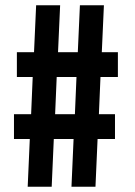

<svg xmlns="http://www.w3.org/2000/svg" viewBox="-20 -708 513 728"><path d="M85 0 93 -181H33V-275H98L104 -416H44V-510H109L117 -688H208L200 -510H275L283 -688H374L366 -510H427V-416H361L355 -275H416V-181H350L342 0H251L259 -181H184L176 0ZM189 -275H264L270 -416H195Z"/></svg>

Font: Saira Ultra Condensed Black
Style: Regular
Weight: 900
Width: 1
Designer: Hector Gatti with collaboration of the Omnibus-Type team
Foundry: Omnibus-Type
Version: Version 1.001; ttfautohint (v1.8)